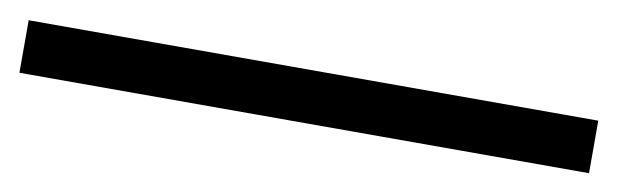

<svg xmlns="http://www.w3.org/2000/svg" viewBox="-28 18 725 225"><g transform="rotate(10 334.0 131.0)"><path d="M672.9 100.1V162.6H-4.9V100.1Z"/></g></svg>

Font: Cantata One
Style: Regular
Weight: 400
Designer: Joana Maria Correia da Silva
Foundry: Joana Maria Correia da Silva
Version: Version 1.002